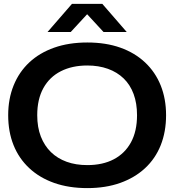

<svg xmlns="http://www.w3.org/2000/svg" viewBox="-20 -956 894 985"><path d="M428 9Q333 9 258 -17.5Q183 -44 130 -93.5Q77 -143 49.5 -211.5Q22 -280 22 -365Q22 -449 50 -518Q78 -587 130.5 -636Q183 -685 258 -711.5Q333 -738 428 -738Q523 -738 597.5 -711.5Q672 -685 724.5 -635.5Q777 -586 804.5 -517.5Q832 -449 832 -365Q832 -280 804.5 -211Q777 -142 724 -93Q671 -44 596.5 -17.5Q522 9 428 9ZM428 -109Q507 -109 564 -139Q621 -169 652 -226Q683 -283 683 -365Q683 -426 665.5 -473.5Q648 -521 614.5 -553.5Q581 -586 533.5 -603Q486 -620 428 -620Q350 -620 292 -590.5Q234 -561 202.5 -504Q171 -447 171 -365Q171 -303 189.5 -255.5Q208 -208 241.5 -175.5Q275 -143 322 -126Q369 -109 428 -109ZM224 -792 349 -936H505L630 -792H511L427 -883L343 -792Z"/></svg>

Font: Mona Sans Expanded SemiBold
Style: Regular
Weight: 600
Width: 7
Designer: Deni Anggara
Foundry: GitHub
Version: Version 2.000